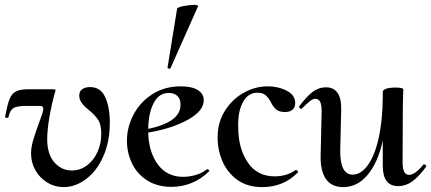

<svg xmlns="http://www.w3.org/2000/svg" viewBox="-20 -752 1763 785"><path d="M107 -124Q107 -149 114.5 -175Q122 -201 137 -243Q149 -275 154 -291Q157 -302 157 -308Q157 -319 143 -319H88Q48 -319 34 -309.5Q20 -300 15 -274Q15 -270 8 -270Q5 -270 2.5 -271.5Q0 -273 1 -276Q10 -323 18.5 -345.5Q27 -368 44 -377.5Q61 -387 94 -387H195Q205 -387 206.5 -385Q208 -383 205 -375Q191 -326 182 -273Q173 -220 173 -183Q173 -122 202 -88.5Q231 -55 274 -55Q307 -55 334.5 -75Q362 -95 378 -129.5Q394 -164 394 -205Q394 -243 381 -262.5Q368 -282 340 -305Q304 -333 304 -361Q304 -379 316.5 -387.5Q329 -396 348 -396Q392 -396 410.5 -354Q429 -312 429 -251Q429 -173 402.5 -113Q376 -53 332 -20Q288 13 240 13Q204 13 173.5 -5.5Q143 -24 125 -55.5Q107 -87 107 -124Z M828 -60Q831 -60 834 -57Q837 -54 835 -52Q802 -19 762.5 -3.5Q723 12 682 12Q623 12 581.5 -14.5Q540 -41 519.5 -84.5Q499 -128 499 -177Q499 -233 526.5 -284.5Q554 -336 604 -367.5Q654 -399 719 -399Q764 -399 788.5 -384Q813 -369 813 -342Q813 -298 747.5 -262Q682 -226 586 -210Q588 -130 625.5 -79.5Q663 -29 729 -29Q754 -29 780 -36.5Q806 -44 826 -60ZM586 -225Q719 -253 718 -324Q719 -346 706 -359Q693 -372 670 -372Q630 -372 608.5 -331Q587 -290 586 -225ZM673 -471Q670 -471 667 -473Q664 -475 665 -476L704 -716Q705 -722 729.5 -727Q754 -732 774 -732Q781 -732 786 -730.5Q791 -729 790 -727L677 -473Q675 -471 673 -471Z M870 -198Q871 -254 900.5 -300.5Q930 -347 977 -373Q1024 -399 1074 -399Q1118 -399 1152.5 -381Q1187 -363 1187 -330Q1187 -314 1176.5 -304Q1166 -294 1145 -294Q1121 -294 1108.5 -305Q1096 -316 1087 -335Q1078 -352 1066 -362.5Q1054 -373 1033 -373Q994 -373 973 -334Q952 -295 954 -232Q954 -146 992.5 -88.5Q1031 -31 1103 -31Q1153 -31 1189 -57H1190Q1193 -57 1196.5 -53.5Q1200 -50 1198 -47Q1139 13 1052 13Q990 13 948.5 -18Q907 -49 887.5 -97.5Q868 -146 870 -198Z M1714 -80Q1718 -80 1721 -76.5Q1724 -73 1722 -70Q1691 -28 1664.5 -9.5Q1638 9 1609 9Q1576 9 1560.5 -12Q1545 -33 1545 -74V-177Q1525 -87 1483 -37Q1441 13 1383 13Q1335 13 1312 -21Q1289 -55 1291 -119L1295 -297Q1296 -348 1269 -348Q1259 -348 1246.5 -338Q1234 -328 1215 -309Q1213 -307 1212 -307Q1208 -307 1205 -310.5Q1202 -314 1203 -317Q1234 -358 1258.5 -376.5Q1283 -395 1313 -395Q1344 -395 1360 -372.5Q1376 -350 1375 -303L1371 -138Q1370 -38 1422 -38Q1455 -38 1483 -75.5Q1511 -113 1527.5 -184.5Q1544 -256 1545 -354V-376Q1545 -384 1558.5 -389Q1572 -394 1596 -394Q1627 -394 1629 -387L1628 -363L1627 -312L1626 -89Q1626 -37 1652 -37Q1677 -37 1711 -79Q1712 -80 1714 -80Z"/></svg>

Font: Cormorant Upright SemiBold
Style: Regular
Weight: 600
Designer: Christian Thalmann (Catharsis Fonts)
Foundry: Catharsis Fonts
Version: Version 3.302